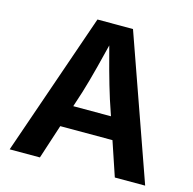

<svg xmlns="http://www.w3.org/2000/svg" viewBox="-106 -835 949 943"><g transform="rotate(15 368.5 -364.0)"><path d="M23.9 0 275.4 -727.5H456.1L712.9 0H558.6L436 -364.3Q416 -427.7 394.8 -505.1Q373.5 -582.5 349.1 -677.2H378.9Q355.5 -582 335.4 -504.2Q315.4 -426.3 296.4 -364.3L177.7 0ZM175.8 -174.3V-285.6H561.5V-174.3Z"/></g></svg>

Font: Inter
Style: 650
Weight: 650
Designer: Rasmus Andersson
Foundry: rsms
Version: Version 4.001;git-66647c0bb